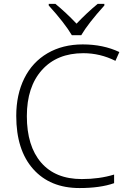

<svg xmlns="http://www.w3.org/2000/svg" viewBox="-20 -951 661 981"><path d="M405.8 -679.2Q271.5 -679.2 194.3 -593.3Q117.2 -507.3 117.2 -357.9Q117.2 -205.1 189.9 -120.6Q262.7 -36.1 397.9 -36.1Q487.8 -36.1 563 -59.1V-15.1Q492.2 9.8 386.2 9.8Q235.8 9.8 149.4 -87.4Q63 -184.6 63 -358.9Q63 -467.8 104.2 -550.8Q145.5 -633.8 222.9 -679Q300.3 -724.1 402.8 -724.1Q507.3 -724.1 589.8 -685.1L569.8 -640.1Q491.7 -679.2 405.8 -679.2ZM513.2 -922.9Q430.2 -831.1 395 -771H347.2Q310.1 -833.5 229 -922.9V-931.2H263.2Q318.8 -885.3 371.1 -830.1Q423.8 -885.7 479 -931.2H513.2Z"/></svg>

Font: JBL Sans
Style: Light
Weight: 300
Version: Version 1.10